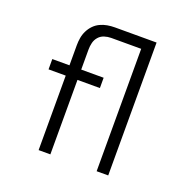

<svg xmlns="http://www.w3.org/2000/svg" viewBox="-129 -867 1007 998"><g transform="rotate(20 375.0 -367.5)"><path d="M186 0V-412H91V-469H186V-580Q186 -601 189.5 -621.5Q193 -642 202.5 -661Q212 -680 226.5 -695Q241 -710 260 -719Q279 -728 299.5 -731.5Q320 -735 341 -735H448V-677H341Q322 -677 303.5 -671Q285 -665 272.5 -650.5Q260 -636 255.5 -617.5Q251 -599 251 -580V-469H375V-412H251V0ZM507 0V-677H383V-735H571V0Z"/></g></svg>

Font: Iosevka Aile Light
Style: Regular
Weight: 300
Designer: Belleve Invis
Foundry: Belleve Invis
Version: Version 27.3.5; ttfautohint (v1.8.4)